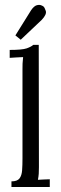

<svg xmlns="http://www.w3.org/2000/svg" viewBox="-20 -746 244 766"><path d="M25.7 -22.4Q48.8 -22.4 57.8 -34.1Q66.7 -45.8 68.2 -66.6Q69.7 -87.3 69.7 -114V-469.4Q69.7 -481.1 70 -492.1Q70.4 -503.1 72.2 -518.2Q58.7 -517.8 45.5 -516.9Q32.3 -516 18.7 -515.2V-546.8Q68.2 -546.8 86.2 -553Q104.1 -559.2 112.6 -566.9H134.6L135.3 -79.6Q135.3 -64.5 134.6 -53Q133.8 -41.4 131.3 -28.6Q143 -29.3 154.9 -29.9Q166.9 -30.4 178.6 -30.8V0H25.7ZM62.7 -587.5 41.4 -604.7 104.5 -705.9Q115.9 -722 126.3 -725Q136.8 -727.9 144.1 -725Q151.4 -722 153.3 -720.2Q158 -716.5 162.6 -702.6Q167.2 -688.7 146.7 -667Z"/></svg>

Font: Parastoo
Style: Regular
Weight: 400
Foundry: Saber Rastikerdar (saber.rastikerdar@gmail.com)
Version: Version 3.000